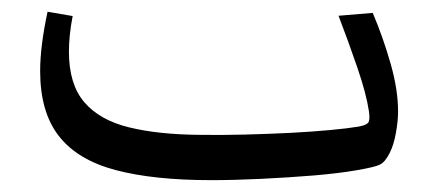

<svg xmlns="http://www.w3.org/2000/svg" viewBox="-20 -297 742 329"><path d="M342.3 11.7Q243.2 11.7 178 -5.6Q112.8 -22.9 80.8 -64Q48.8 -105 48.8 -175.3Q48.8 -217.8 61.5 -276.9L104.5 -269.5Q98.1 -236.3 98.1 -208.5Q98.1 -152.8 124.3 -122.1Q150.4 -91.3 200.7 -78.9Q251 -66.4 324.2 -65.9Q359.4 -65.4 399.2 -66.4Q439 -67.4 477.1 -69.3Q515.1 -71.3 546.1 -74.2Q577.1 -77.1 594.7 -80.1Q607.4 -82.5 610.8 -86.7Q614.3 -90.8 612.3 -105.5Q607.9 -135.7 592.5 -180.7Q577.1 -225.6 560.1 -270L618.7 -274.9Q636.7 -232.4 649.4 -187.7Q662.1 -143.1 662.1 -106Q662.1 -89.8 658.4 -69.3Q654.8 -48.8 647.9 -35.2Q640.1 -19.5 631.3 -15.1Q622.6 -10.7 591.8 -5.4Q561 0 517.1 3.7Q473.1 7.3 427 9.5Q380.9 11.7 342.3 11.7Z"/></svg>

Font: Markazi Text
Style: Regular
Weight: 400
Designer: Borna Izadpanah (Arabic designer), Fiona Ross (Arabic design director) and Florian Runge (Latin designer)
Foundry: Borna Izadpanah and Florian Runge
Version: Version 1.000